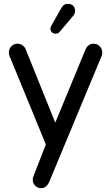

<svg xmlns="http://www.w3.org/2000/svg" viewBox="-20 -742 577 997"><path d="M193 235Q175 235 162.5 222Q150 209 150 191Q150 182 153 175L218 8L30 -450Q29 -454 27.5 -459Q26 -464 26 -469Q26 -488 39 -501.5Q52 -515 71 -515Q85 -515 96.5 -507Q108 -499 113 -487L267 -105L424 -485Q430 -499 440.5 -507Q451 -515 466 -515Q485 -515 498 -501.5Q511 -488 511 -469Q511 -460 508 -452L235 204Q229 217 219 226Q209 235 193 235ZM269 -567Q257 -567 249.5 -574.5Q242 -582 242 -594Q242 -600 245 -605.5Q248 -611 249 -613L300 -703Q305 -711 312.5 -716.5Q320 -722 333 -722Q350 -722 360 -712Q370 -702 370 -685Q370 -671 360 -660L291 -578Q282 -567 269 -567Z"/></svg>

Font: Varela Round
Style: Regular
Weight: 400
Designer: Joe Prince, Avraham Cornfeld
Foundry: Joe Prince, Avraham Cornfeld
Version: Version 3.010; ttfautohint (v1.8.4.7-5d5b)